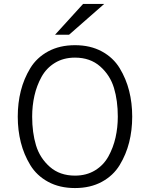

<svg xmlns="http://www.w3.org/2000/svg" viewBox="-20 -941 760 973"><path d="M259 -765 401 -921H508L330 -765ZM496 -19.5Q438 12 360 12Q282 12 224 -19.5Q166 -51 133.5 -104.5Q101 -158 85.5 -219.5Q70 -281 70 -350Q70 -419 85.5 -480.5Q101 -542 133.5 -595.5Q166 -649 224 -680.5Q282 -712 360 -712Q438 -712 496 -680.5Q554 -649 586.5 -595.5Q619 -542 634.5 -480.5Q650 -419 650 -350Q650 -281 634.5 -219.5Q619 -158 586.5 -104.5Q554 -51 496 -19.5ZM360 -51Q418 -51 461.5 -77.5Q505 -104 529.5 -148.5Q554 -193 565.5 -244Q577 -295 577 -350Q577 -431 557.5 -495.5Q538 -560 487.5 -604.5Q437 -649 360 -649Q302 -649 258.5 -622.5Q215 -596 190.5 -551.5Q166 -507 154.5 -456Q143 -405 143 -350Q143 -269 162.5 -204.5Q182 -140 232.5 -95.5Q283 -51 360 -51Z"/></svg>

Font: Overpass Light
Style: Regular
Weight: 300
Designer: Delve Withrington, Thomas Jockin
Foundry: Delve Fonts
Version: Version 3.000;DELV;Overpass